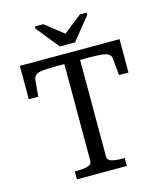

<svg xmlns="http://www.w3.org/2000/svg" viewBox="-130 -1001 929 1096"><g transform="rotate(-15 334.5 -452.5)"><path d="M288 -83V-654H230Q187 -654 160 -651Q133 -648 120 -638.5Q107 -629 105 -611L96 -513H40V-710H629V-513H573L564 -611Q563 -629 549.5 -638.5Q536 -648 509 -651Q482 -654 439 -654H381V-83Q381 -61 405 -54Q429 -47 466 -47H482V0H187V-47H203Q240 -47 264 -54Q288 -61 288 -83ZM289 -758 181 -892V-905H231L339 -820L447 -905H487V-892L379 -758Z"/></g></svg>

Font: Roboto Serif 20pt
Style: Regular
Weight: 400
Designer: Greg Gazdowicz
Foundry: Commercial Type
Version: Version 1.008